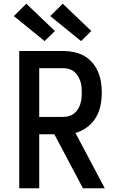

<svg xmlns="http://www.w3.org/2000/svg" viewBox="-20 -1008 640 1028"><path d="M424 0 271 -289H190V0H83V-735H319Q348 -735 376.5 -729Q405 -723 430 -709Q455 -695 474 -673Q493 -651 504.5 -624.5Q516 -598 520.5 -569.5Q525 -541 525 -512Q525 -477 518 -442.5Q511 -408 493 -378Q475 -348 446.5 -327Q418 -306 384 -296L541 0ZM319 -382Q335 -382 350 -386.5Q365 -391 377 -400.5Q389 -410 397 -423Q405 -436 410 -451Q415 -466 416.5 -481.5Q418 -497 418 -512Q418 -528 416.5 -543.5Q415 -559 410 -573.5Q405 -588 397 -601.5Q389 -615 377 -624.5Q365 -634 350 -638.5Q335 -643 319 -643H190V-382ZM414 -788 249 -922 316 -988 469 -842ZM219 -788 54 -922 121 -988 274 -842Z"/></svg>

Font: Iosevka Semibold Extended
Style: Regular
Weight: 600
Width: 7
Monospace: yes
Designer: Belleve Invis
Foundry: Belleve Invis
Version: Version 32.5.0; ttfautohint (v1.8.4)